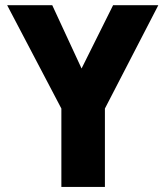

<svg xmlns="http://www.w3.org/2000/svg" viewBox="-20 -739 654 759"><path d="M222.6 -309.9 8.8 -717.4V-718.5H186.5L322.7 -424.5L223.6 -309.9ZM222.6 0V-309.9H394.7V0ZM223.6 -309.9 427.1 -718.5H605.4V-717.5L394.7 -309.9Z"/></svg>

Font: Foldit Thin
Style: Regular
Weight: 100
Designer: Sophia Tai
Foundry: Sophia Tai
Version: Version 1.003